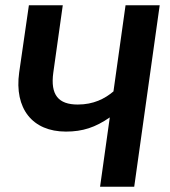

<svg xmlns="http://www.w3.org/2000/svg" viewBox="-20 -711 649 731"><path d="M458 -691 412 -363C379 -335 336 -313 276 -313C203 -313 171 -349 183 -435L219 -691H90L53 -435C34 -298 103 -210 231 -210C295 -210 343 -226 398 -264L361 0H491L588 -691Z"/></svg>

Font: Fira Sans Medium
Style: Italic
Weight: 500
Italic angle: -8°
Designer: bBox Type GmbH & Carrois Corporate GbR & Edenspiekermann AG
Foundry: bBox Type GmbH & Carrois Corporate GbR & Edenspiekermann AG
Version: Version 4.301;PS 004.301;hotconv 1.0.88;makeotf.lib2.5.64775